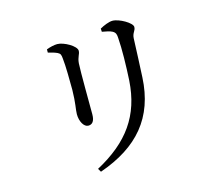

<svg xmlns="http://www.w3.org/2000/svg" viewBox="-113 -895 1226 1094"><g transform="rotate(-15 500.0 -348.0)"><path d="M352 59C584 -22 707 -165 719 -399C722 -460 727 -569 729 -628C731 -660 749 -666 749 -689C749 -713 677 -755 637 -755C617 -755 585 -742 562 -729L563 -710C588 -706 610 -701 623 -694C641 -684 643 -671 644 -652C649 -587 647 -487 642 -401C629 -198 533 -65 340 39ZM235 -675C256 -670 274 -665 289 -658C305 -650 307 -642 309 -619C314 -581 315 -481 315 -434C314 -356 304 -319 304 -293C304 -250 325 -213 351 -213C373 -213 389 -228 389 -270C389 -319 387 -526 390 -570C393 -608 408 -619 408 -640C408 -668 338 -708 299 -708C280 -708 256 -702 235 -694Z"/></g></svg>

Font: Noto Serif JP Medium
Style: Regular
Weight: 500
Designer: Ryoko NISHIZUKA 西塚涼子 (kana & ideographs); Frank Grießhammer (Latin, Greek & Cyrillic); Wenlong ZHANG 张文龙 (bopomofo); San
Foundry: Adobe
Version: Version 2.001;hotconv 1.1.0;makeotfexe 2.6.0